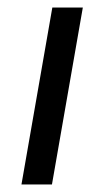

<svg xmlns="http://www.w3.org/2000/svg" viewBox="-20 -490 279 510"><path d="M37 0 119 -470H200L118 0Z"/></svg>

Font: Celebes
Style: Italic
Weight: 400
Italic angle: -10°
Designer: Anugrah Pasau
Foundry: Lafontype
Version: Version 1.000; ttfautohint (v1.8.4)